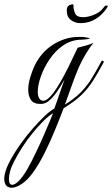

<svg xmlns="http://www.w3.org/2000/svg" viewBox="-118 -485 528 905"><path d="M-63 400Q-79 400 -88.5 389.5Q-98 379 -98 358Q-98 341 -90.5 318Q-83 295 -67 266Q-47 230 -20 192Q7 154 37 120Q67 86 93.5 61Q120 36 138 27Q142 17 149.5 -5Q157 -27 165.5 -51.5Q174 -76 180 -93Q186 -110 186 -110Q172 -85 154.5 -58.5Q137 -32 117 -13.5Q97 5 74 5Q40 5 27.5 -14.5Q15 -34 15 -61Q15 -90 25 -122Q35 -154 44 -173Q76 -240 133.5 -275.5Q191 -311 252 -311Q260 -311 268.5 -311Q277 -311 285 -309Q305 -306 305 -304Q305 -302 290.5 -300Q276 -298 269 -298Q220 -298 181.5 -272Q143 -246 116 -206Q89 -166 74.5 -124.5Q60 -83 60 -53Q60 -34 66.5 -22Q73 -10 86 -10Q100 -10 118 -29Q136 -48 153 -75.5Q170 -103 184 -129.5Q198 -156 205 -170L248 -260Q265 -264 286 -270Q307 -276 323 -283Q307 -265 288 -233.5Q269 -202 255 -171Q240 -136 229.5 -107.5Q219 -79 209.5 -52Q200 -25 188 8Q236 -22 264.5 -51.5Q293 -81 314.5 -116Q336 -151 360 -196Q362 -199 365 -199Q368 -199 370 -196.5Q372 -194 370 -190Q343 -140 319.5 -103Q296 -66 264.5 -36Q233 -6 182 25Q165 70 142 126Q119 182 92.5 235.5Q66 289 37 329Q12 364 -15.5 382Q-43 400 -63 400ZM-60 386Q-48 386 -29.5 368Q-11 350 12 310Q31 276 50.5 235.5Q70 195 87 156Q104 117 116 88Q128 59 132 49Q111 61 86 86Q61 111 35 143Q9 175 -13.5 210Q-36 245 -52 277Q-65 302 -70.5 323Q-76 344 -76 358Q-76 386 -60 386ZM260 -376Q236 -376 216.5 -390.5Q197 -405 197 -433Q197 -436 197 -440Q197 -444 198 -447Q199 -452 202 -455Q205 -458 209 -461Q214 -463 221 -464.5Q228 -466 228 -461Q228 -442 235.5 -423Q243 -404 273 -404Q297 -404 325.5 -415.5Q354 -427 370 -449Q375 -456 377 -457.5Q379 -459 382 -459Q390 -459 390 -455Q390 -454 385 -446Q376 -432 359 -415.5Q342 -399 317.5 -387.5Q293 -376 260 -376Z"/></svg>

Font: Mea Culpa
Style: Regular
Weight: 400
Designer: Robert E. Leuschke
Foundry: Robert E. Leuschke
Version: Version 1.010; ttfautohint (v1.8.3)